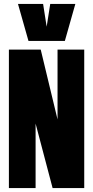

<svg xmlns="http://www.w3.org/2000/svg" viewBox="-20 -951 471 971"><path d="M25 0V-700H186L271 -347V-700H406V0H246L160 -326V0ZM361 -931 308 -744H124L71 -931H198L216 -816L234 -931Z"/></svg>

Font: Georama ExtraCondensed ExtraBold
Style: Regular
Weight: 800
Width: 2
Designer: Jean-Baptiste Levee
Foundry: Production Type
Version: Version 1.000